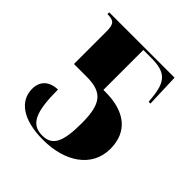

<svg xmlns="http://www.w3.org/2000/svg" viewBox="-155 -646 765 765"><g transform="rotate(45 228.0 -263.0)"><path d="M202 10C324 10 417 -50 417 -155C417 -249 354 -301 243 -301H231V-526H275C355 -526 382 -501 390 -415L392 -395H402L397 -536H29V-526C64 -526 75 -517 75 -475V-291H147C235 -291 264 -255 264 -146C264 -40 244 0 187 0C123 0 102 -49 102 -174C55 -173 27 -147 27 -103C27 -37 85 10 202 10Z"/></g></svg>

Font: Noto Serif Display Condensed ExtraBold
Style: Regular
Weight: 800
Width: 3
Designer: Monotype Design Team
Foundry: Monotype Imaging Inc.
Version: Version 2.009